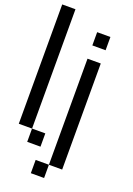

<svg xmlns="http://www.w3.org/2000/svg" viewBox="-184 -984 785 1134"><g transform="rotate(20 208.5 -417.0)"><path d="M0 -166.7V-916.7H83.3V-166.7ZM83.3 -166.7H166.7V-83.3H83.3ZM166.7 83.3V0H250V83.3ZM250 0V-666.7H333.3V0ZM250 -750V-833.3H333.3V-750Z"/></g></svg>

Font: Galmuri11 Condensed
Style: Regular
Weight: 400
Width: 3
Designer: Lee Minseo (quiple)
Version: Version 2.399;hotconv 1.1.1;makeotfexe 2.6.0 DEVELOPMENT